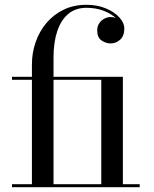

<svg xmlns="http://www.w3.org/2000/svg" viewBox="-20 -780 642 800"><path d="M113 0V-511.5Q113 -560.5 128.8 -605.2Q144.5 -650 174 -684.8Q203.5 -719.5 245.5 -739.8Q287.5 -760 340 -760Q385.5 -760 421.2 -745Q457 -730 477.5 -707.2Q498 -684.5 498 -661Q498 -630.5 480.8 -614.8Q463.5 -599 440.5 -599Q422 -599 403.5 -611.2Q385 -623.5 385 -653.5Q385 -671 393.8 -683.5Q402.5 -696 415.2 -702.5Q428 -709 440.5 -709Q461 -709 479 -696.2Q497 -683.5 497 -661H485.5Q485.5 -681.5 466 -701.5Q446.5 -721.5 413.5 -734.5Q380.5 -747.5 340 -747.5Q295 -747.5 264.5 -722Q234 -696.5 218.5 -650Q203 -603.5 203 -540V0ZM30 0V-12.5H562V0ZM402 0V-447.5H30V-460H492V0Z"/></svg>

Font: Bodoni Moda 18pt
Style: Regular
Weight: 400
Designer: Owen Earl
Foundry: indestructible type
Version: Version 2.005